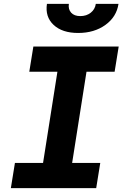

<svg xmlns="http://www.w3.org/2000/svg" viewBox="-20 -970 640 990"><path d="M36 0 57 -130H202L276 -600H131L152 -730H592L571 -600H426L352 -130H497L476 0ZM383 -800Q301 -800 256.5 -841.5Q212 -883 222 -950H335Q331 -922 347 -904.5Q363 -887 394 -887Q426 -887 448 -904.5Q470 -922 474 -950H591Q581 -883 523.5 -841.5Q466 -800 383 -800Z"/></svg>

Font: JetBrains Mono ExtraBold
Style: Italic
Weight: 800
Italic angle: -9°
Monospace: yes
Designer: Philipp Nurullin, Konstantin Bulenkov
Foundry: JetBrains
Version: Version 2.305; ttfautohint (v1.8.4.7-5d5b)